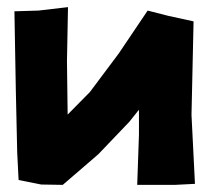

<svg xmlns="http://www.w3.org/2000/svg" viewBox="-20 -519 591 539"><path d="M20.5 -487.3 24.4 -266.6 28.3 -90.8 32.2 -13.7 95.7 -1 156.2 0 255.9 -85.9 342.8 -176.8 370.1 -210.9V-141.6L365.2 0H470.7L527.3 -2.9L517.6 -196.3L523.4 -459L452.1 -474.6L394.5 -489.3L313.5 -369.1L232.4 -260.7L169.9 -197.3L168 -347.7L170.9 -499L87.9 -489.3Z"/></svg>

Font: MaokenAssortedSans-TC
Style: Regular
Weight: 500
Version: Version 0.83